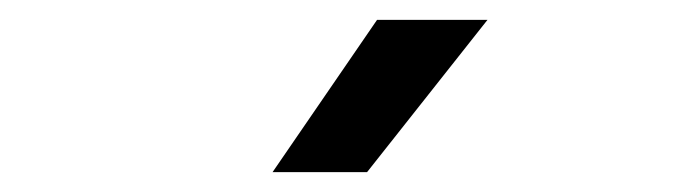

<svg xmlns="http://www.w3.org/2000/svg" viewBox="-20 -829 689 193"><path d="M359 -809H470L349 -656H254Z"/></svg>

Font: Biryani
Style: Regular
Weight: 400
Designer: Dan Reynolds and Mathieu Reguer
Foundry: Dan Reynolds and Mathieu Reguer
Version: Version 1.004; ttfautohint (v1.1) -l 5 -r 5 -G 72 -x 0 -D la